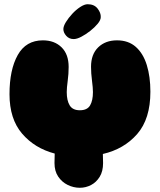

<svg xmlns="http://www.w3.org/2000/svg" viewBox="-20 -889 757 909"><path d="M358 0Q328 0 300.5 -13.5Q273 -27 255.5 -53Q238 -79 238 -117Q238 -142 239 -162Q144 -187 84.5 -256.5Q25 -326 25 -443Q25 -559 64 -628.5Q103 -698 183 -698Q238 -698 271.5 -665Q305 -632 305 -572Q305 -539 300.5 -506Q296 -473 296 -453Q296 -413 310 -390Q324 -367 358 -367Q393 -367 406.5 -390Q420 -413 420 -453Q420 -473 415.5 -507.5Q411 -542 411 -573Q411 -632 445 -665Q479 -698 534 -698Q588 -698 623 -667Q658 -636 675 -581Q692 -526 692 -455Q692 -326 629.5 -254.5Q567 -183 467 -160Q468 -141 468 -117Q468 -78 452 -52Q436 -26 411 -13Q386 0 358 0ZM329 -704Q307 -704 293.5 -719.5Q280 -735 280 -751Q280 -765 292 -784.5Q304 -804 322 -823.5Q340 -843 360 -856Q380 -869 395 -869Q426 -869 442 -848.5Q458 -828 457 -808Q457 -794 442.5 -776.5Q428 -759 407 -742.5Q386 -726 365 -715Q344 -704 329 -704Z"/></svg>

Font: Cherry Bomb One
Style: Regular
Weight: 400
Designer: satsuyako
Foundry: satsuyako
Version: Version 4.100; ttfautohint (v1.8.3)